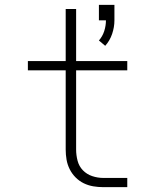

<svg xmlns="http://www.w3.org/2000/svg" viewBox="-20 -772 640 792"><path d="M414 -583 388 -605Q403 -622 410 -644Q417 -666 417 -688H388V-752H452V-688Q452 -660 442.5 -632Q433 -604 414 -583ZM406 0Q385 0 364.5 -3.5Q344 -7 325.5 -16Q307 -25 292 -40Q277 -55 267.5 -74Q258 -93 254.5 -113.5Q251 -134 251 -155V-482H95V-520H251V-735H294V-520H505V-482H294V-155Q294 -132 300 -109Q306 -86 322 -69.5Q338 -53 360.5 -45.5Q383 -38 406 -38H505V0Z"/></svg>

Font: Iosevka SS04 XLt Ex
Style: Regular
Weight: 200
Width: 7
Monospace: yes
Designer: Belleve Invis
Foundry: Belleve Invis
Version: Version 19.0.0; ttfautohint (v1.8.4)